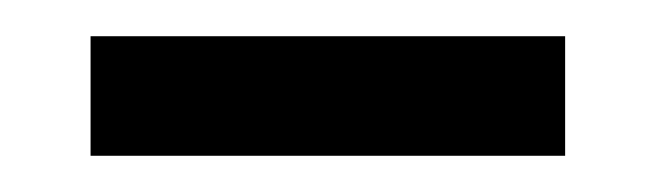

<svg xmlns="http://www.w3.org/2000/svg" viewBox="-20 -345 362 106"><path d="M30 -259V-325H292V-259Z"/></svg>

Font: BreeCF
Style: Light
Weight: 300
Designer: Veronika Burian, Jos Scaglione
Foundry: TypeTogether
Version: Version 0.0.2